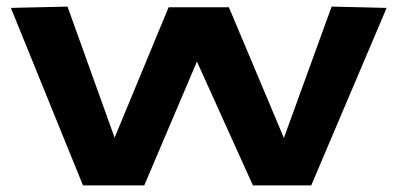

<svg xmlns="http://www.w3.org/2000/svg" viewBox="-20 -563 1207 583"><path d="M232 0 13 -539 185 -543 328 -145 492 -541H675L842 -144L987 -543L1154 -539L925 0H748L578 -376L418 0Z"/></svg>

Font: Georama ExtraExtended SemiBold
Style: Regular
Weight: 600
Width: 8
Designer: Jean-Baptiste Levee
Foundry: Production Type
Version: Version 1.000